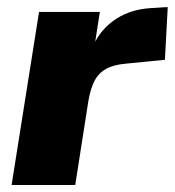

<svg xmlns="http://www.w3.org/2000/svg" viewBox="-20 -526 497 546"><path d="M13 0 91 -492H264L245 -371H236Q253 -429 298.5 -464Q344 -499 409 -503L457 -506L449 -356L338 -345Q303 -342 281.5 -330Q260 -318 248.5 -295.5Q237 -273 231 -237L194 0Z"/></svg>

Font: Nunito Sans 12pt Black
Style: Italic
Weight: 900
Italic angle: -9°
Designer: Vernon Adams
Foundry: Vernon Adams
Version: Version 3.101;gftools[0.9.27]